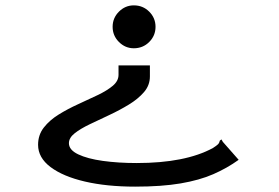

<svg xmlns="http://www.w3.org/2000/svg" viewBox="-20 -573 1040 716"><path d="M479 -553Q513 -553 536.5 -529.5Q560 -506 560 -473Q560 -440 536.5 -416.5Q513 -393 479 -393Q447 -393 423.5 -416.5Q400 -440 400 -473Q400 -506 423.5 -529.5Q447 -553 479 -553ZM539 -288Q539 -255 517 -229.5Q495 -204 460.5 -183Q426 -162 387.5 -144Q349 -126 314.5 -109.5Q280 -93 258.5 -76Q237 -59 237 -39Q237 -14 271.5 2.5Q306 19 363.5 27Q421 35 490 35Q671 35 774 -21Q788 -30 793 -35Q798 -40 800 -49L806 -53L811 -44L870 23Q827 54 775.5 76.5Q724 99 653.5 111Q583 123 484 123Q378 123 296.5 104Q215 85 168.5 50Q122 15 122 -33Q122 -70 143.5 -97.5Q165 -125 199 -146Q233 -167 271.5 -184.5Q310 -202 344.5 -218.5Q379 -235 400.5 -253Q422 -271 422 -294V-329H539Z"/></svg>

Font: Inconsolata UltraExpanded SemiBold
Style: Regular
Weight: 600
Width: 9
Monospace: yes
Designer: Raph Levien, Cyreal, Brenton Simpson
Foundry: Raph Levien, Cyreal, Google
Version: Version 3.001; ttfautohint (v1.8.2.53-6de2)